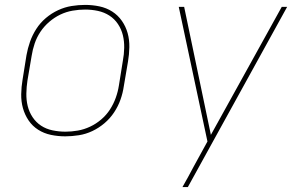

<svg xmlns="http://www.w3.org/2000/svg" viewBox="-20 -548 1240 783"><path d="M246 8Q216 8 187.5 2Q159 -4 135.5 -19Q112 -34 96.5 -57Q81 -80 73.5 -107Q66 -134 66.5 -164Q67 -194 72 -223L88 -323Q93 -351 102.5 -378Q112 -405 128 -430Q144 -455 167 -474.5Q190 -494 217 -506.5Q244 -519 272 -523.5Q300 -528 327 -528Q357 -528 385.5 -522Q414 -516 437.5 -501Q461 -486 477 -463Q493 -440 500.5 -413Q508 -386 507.5 -356Q507 -326 502 -297L485 -197Q481 -169 471.5 -142Q462 -115 445.5 -90Q429 -65 406 -45.5Q383 -26 356.5 -13.5Q330 -1 301.5 3.5Q273 8 246 8ZM247 -11Q272 -11 297.5 -15.5Q323 -20 347.5 -31.5Q372 -43 393 -61Q414 -79 428.5 -101.5Q443 -124 452 -149Q461 -174 465 -200L481 -300Q486 -326 486.5 -353Q487 -380 481 -404.5Q475 -429 461 -450Q447 -471 426 -484.5Q405 -498 379.5 -503.5Q354 -509 327 -509Q302 -509 276 -504.5Q250 -500 226 -488.5Q202 -477 181 -459Q160 -441 145 -418.5Q130 -396 121.5 -371Q113 -346 109 -320L92 -220Q88 -194 87.5 -167Q87 -140 93 -115.5Q99 -91 113 -70Q127 -49 147.5 -35.5Q168 -22 194 -16.5Q220 -11 247 -11ZM724 215Q736 194 747.5 173Q759 152 770 131L826 29L709 -520H731L840 2L1129 -520H1151L746 215Z"/></svg>

Font: Iosevka Aile Thin Oblique
Style: Regular
Weight: 100
Italic angle: -9°
Designer: Belleve Invis
Foundry: Belleve Invis
Version: Version 31.1.0; ttfautohint (v1.8.4)